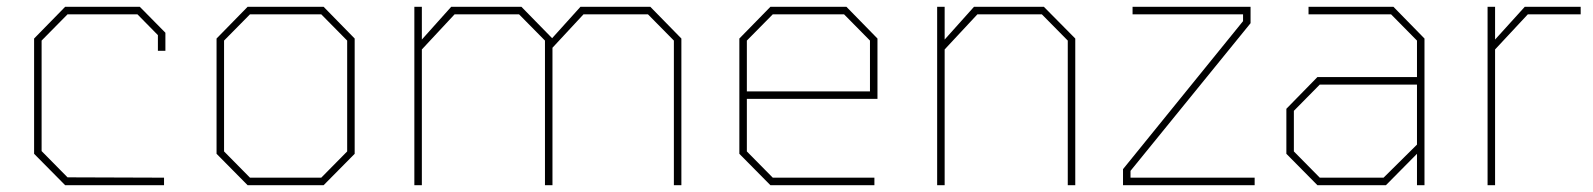

<svg xmlns="http://www.w3.org/2000/svg" viewBox="-20 -543 4670 563"><path d="M171 0 80 -92V-430L171 -523H390L465 -447V-394H443V-440L383 -501H178L102 -424V-100L178 -23L461 -22V0Z M706 0 615 -92V-430L706 -523H929L1020 -430V-92L929 0ZM713 -22H922L998 -99V-424L922 -501H713L637 -424V-99Z M1195 0V-523H1217V-427L1303 -523H1509L1599 -431L1682 -523H1887L1978 -430V0H1956V-424L1880 -501H1691L1600 -403V0H1578V-424L1502 -501H1313L1217 -398V0Z M2239 0 2148 -92V-430L2239 -523H2462L2553 -430V-253H2170V-99L2246 -22H2544V0ZM2170 -275H2531V-424L2455 -501H2246L2170 -424Z M2728 0V-523H2750V-427L2836 -523H3041L3133 -430V0H3111V-424L3035 -501H2846L2750 -398V0Z M3273 0V-47L3625 -481V-501H3301V-523H3647V-475L3295 -42V-22H3659V0Z M3843 0 3752 -92V-224L3843 -317H4135V-424L4059 -501H3817V-523H4066L4157 -430V0H4135V-92L4044 0ZM3850 -22H4037L4135 -119V-295H3850L3774 -218V-99Z M4342 0V-523H4364V-427L4451 -523H4615V-501H4460L4364 -398V0Z"/></svg>

Font: Tomorrow Thin
Style: Regular
Weight: 250
Designer: Tony de Marco, Monica Rizzolli
Foundry: Just in Type
Version: Version 2.002